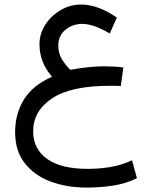

<svg xmlns="http://www.w3.org/2000/svg" viewBox="-20 -513 678 862"><path d="M472.7 -362.8Q399.4 -405.8 349.1 -405.8Q306.2 -405.8 273.9 -379.4Q241.7 -353 241.7 -307.6Q241.7 -272.5 259.5 -244.6Q277.3 -216.8 295.4 -199.7Q383.8 -215.3 445.3 -215.3Q468.3 -215.3 490.2 -214.1Q512.2 -212.9 533.7 -210.4L522.5 -127Q506.3 -127.9 494.1 -127.9Q481.9 -127.9 474.1 -127.9Q298.8 -127.9 213.9 -71.5Q128.9 -15.1 128.9 76.7Q128.9 156.2 191.7 200.7Q254.4 245.1 374 245.1Q424.8 245.1 474.6 237.1Q524.4 229 572.8 206.5L594.7 287.1Q546.4 311 488.8 320.1Q431.2 329.1 368.7 329.1Q279.3 329.1 206.5 301.8Q133.8 274.4 90.8 219.2Q47.9 164.1 47.9 80.1Q47.9 -2 87.2 -65.9Q126.5 -129.9 213.4 -168.5Q184.1 -202.6 170.7 -239Q157.2 -275.4 157.2 -314Q157.2 -361.3 183.3 -401.9Q209.5 -442.4 252.2 -467.5Q294.9 -492.7 344.2 -492.7Q419.4 -492.7 504.9 -434.1Z"/></svg>

Font: Vazir WOL-UI
Style: Regular-WOL-UI
Weight: 400
Designer: Saber Rastikerdar
Foundry: Saber Rastikerdar
Version: Version 30.1.0